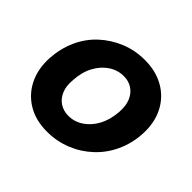

<svg xmlns="http://www.w3.org/2000/svg" viewBox="-128 -664 832 832"><g transform="rotate(45 288.5 -248.0)"><path d="M246 12Q178 12 128 -18Q78 -48 52 -101Q26 -154 30 -223Q34 -284 57.5 -336.5Q81 -389 122 -427Q163 -465 215.5 -486.5Q268 -508 328 -508Q396 -508 447 -478.5Q498 -449 524.5 -396Q551 -343 547 -273Q543 -212 519 -160Q495 -108 454 -69.5Q413 -31 360 -9.5Q307 12 246 12ZM264 -102Q301 -102 332.5 -123Q364 -144 384 -181Q404 -218 408 -269Q411 -310 399 -337.5Q387 -365 364.5 -379.5Q342 -394 313 -394Q276 -394 244.5 -373.5Q213 -353 192.5 -315.5Q172 -278 169 -227Q165 -187 177 -159Q189 -131 212 -116.5Q235 -102 264 -102Z"/></g></svg>

Font: DM Sans 36pt
Style: Bold Italic
Weight: 700
Italic angle: -10°
Designer: Colophon Foundry, Jonny Pinhorn
Foundry: Colophon Foundry
Version: Version 4.004;gftools[0.9.30]